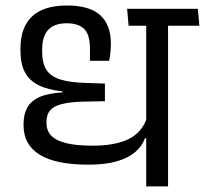

<svg xmlns="http://www.w3.org/2000/svg" viewBox="-20 -664 730 684"><path d="M578.7 -593.4H500.9V0H578.7ZM449.6 -572.4H690.3L684.8 -632.6H444.1ZM438.2 -572.4H639.7L634.3 -632.6H432.8ZM63.9 -222.3V-217.2Q63.9 -148.5 121.1 -113Q178.3 -77.4 295.1 -77.4Q353.6 -77.4 394.5 -88.9Q435.4 -100.4 460.6 -121.4Q485.8 -142.4 496.5 -171.5H505.9L503 -242.7Q484.4 -190.2 436.3 -167.6Q388.2 -145 309.9 -145Q251.7 -145 215.5 -154.1Q179.3 -163.1 162.4 -180.9Q145.6 -198.8 145.6 -225.1V-229.8Q145.6 -247.3 151.8 -260.5Q158 -273.7 173.4 -282.8Q188.9 -291.8 216.3 -296.6Q243.7 -301.5 286 -302.1L353.8 -303.5V-366.3L287.3 -368.5Q228.2 -370 193.8 -381.2Q159.4 -392.5 144.8 -416.1Q130.2 -439.8 130.2 -478.6V-486.6Q130.2 -535.5 152.3 -558.3Q174.3 -581.1 217.9 -581.1Q259.5 -581.1 280 -560.7Q300.5 -540.3 300.5 -491.4V-447.4H368.8Q372 -463.2 373.5 -478.8Q375 -494.5 375 -508Q375 -575.4 337.1 -609.9Q299.2 -644.4 218.2 -644.4Q135.5 -644.4 94.2 -605.4Q52.9 -566.5 52.9 -491.5V-483.7Q52.9 -437.5 68.3 -407.5Q83.7 -377.4 116.9 -360.8Q150.1 -344.1 202.8 -338.4V-334.9Q149.8 -331.8 119.6 -317.7Q89.4 -303.7 76.6 -279.4Q63.9 -255.2 63.9 -222.3Z"/></svg>

Font: Anek Devanagari Medium
Style: Regular
Weight: 500
Designer: Kailash Malviya (Devanagari) & Yesha Goshar (Latin)
Foundry: Ek Type
Version: Version 1.003